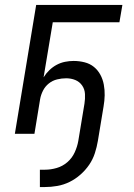

<svg xmlns="http://www.w3.org/2000/svg" viewBox="-20 -540 540 775"><path d="M141 215V145H162Q185 145 209 138Q233 131 252 114.5Q271 98 281.5 75Q292 52 296 29L321 -122Q324 -141 323 -160.5Q322 -180 311.5 -195Q301 -210 284 -217Q267 -224 247 -224Q229 -224 210.5 -219.5Q192 -215 177 -203Q162 -191 153.5 -174Q145 -157 142 -140L119 0H40L126 -520H474L462 -450H193L156 -228Q166 -244 179.5 -257Q193 -270 209 -278.5Q225 -287 242.5 -290.5Q260 -294 277 -294Q300 -294 321.5 -288.5Q343 -283 359 -270Q375 -257 385 -238.5Q395 -220 399 -198.5Q403 -177 402.5 -155Q402 -133 398 -110L375 29Q371 53 363 78Q355 103 340 125Q325 147 304.5 165Q284 183 260.5 194.5Q237 206 211.5 210.5Q186 215 161 215Z"/></svg>

Font: Iosevka Custom
Style: Italic
Weight: 400
Italic angle: -9°
Monospace: yes
Designer: Belleve Invis
Foundry: Belleve Invis
Version: Version 30.3.3; ttfautohint (v1.8.3)